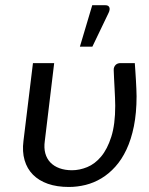

<svg xmlns="http://www.w3.org/2000/svg" viewBox="-20 -724 582 751"><path d="M66.4 0ZM191.9 -477.1 155.3 -172.9Q151.4 -145.5 157.2 -124.3Q163.1 -103 177.2 -88.4Q191.4 -73.7 212.9 -65.9Q234.4 -58.1 261.7 -58.1Q291 -58.1 321 -70.3Q351.1 -82.5 375.5 -111.6Q399.9 -140.6 415.3 -189Q430.7 -237.3 430.7 -310.1Q430.7 -324.2 429.9 -341.8Q429.2 -359.4 428.2 -377.7Q427.2 -396 426.3 -414.3Q425.3 -432.6 424.8 -448.7Q424.3 -456.5 426.8 -461.9Q429.2 -467.3 432.9 -470.7Q436.5 -474.1 441.2 -475.6Q445.8 -477.1 450.2 -477.1H507.3Q508.3 -462.4 509.5 -445.1Q510.7 -427.7 511.7 -410.2Q512.7 -392.6 513.4 -376.2Q514.2 -359.9 514.2 -347.7Q514.2 -282.2 503.7 -230.2Q493.2 -178.2 474.6 -138.9Q456.1 -99.6 430.9 -71.8Q405.8 -43.9 376.5 -26.4Q347.2 -8.8 314.7 -0.7Q282.2 7.3 249.5 7.3Q202.6 7.3 167.2 -5.1Q131.8 -17.6 108.9 -40.8Q85.9 -64 76.2 -97.4Q66.4 -130.9 71.8 -172.9L108.9 -477.1ZM292.5 -541.5 340.8 -703.6H392.1Q404.3 -703.6 407.7 -695.3Q411.1 -687 404.8 -673.8L341.3 -541.5Z"/></svg>

Font: Carlito
Style: Italic
Weight: 400
Italic angle: -7°
Designer: Lukasz Dziedzic
Foundry: tyPoland Lukasz Dziedzic
Version: Version 1.104